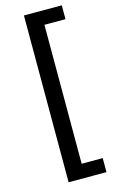

<svg xmlns="http://www.w3.org/2000/svg" viewBox="-136 -770 592 1004"><g transform="rotate(-15 160.0 -267.5)"><path d="M104 184V-719H309V-644H195V108H309V184Z"/></g></svg>

Font: Nunitoga
Style: Medium
Weight: 500
Designer: Vernon Adams
Foundry: Vernon Adams
Version: Version 1.0